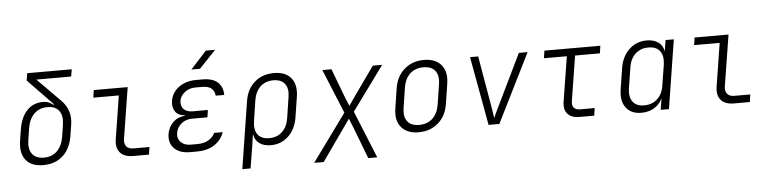

<svg xmlns="http://www.w3.org/2000/svg" viewBox="-52 -1066 6105 1528"><g transform="rotate(-5 3000.0 -302.5)"><path d="M256 10Q160 10 116 -46Q72 -102 88 -202L102 -290Q117 -384 167 -437.5Q217 -491 295 -491Q325 -491 344.5 -481.5Q364 -472 377 -461L382 -465L182 -672L191 -730H547L537 -673H259L442 -488Q523 -406 504 -292L490 -202Q474 -102 412.5 -46Q351 10 256 10ZM266 -49Q330 -49 371 -89Q412 -129 424 -202L438 -292Q450 -366 421 -406.5Q392 -447 327 -447Q263 -447 221.5 -406.5Q180 -366 168 -292L154 -202Q142 -129 171.5 -89Q201 -49 266 -49Z M973 0Q903 0 870 -38Q837 -76 847 -143L902 -490H698L707 -550H978L913 -143Q907 -103 925 -81.5Q943 -60 982 -60H1109L1100 0Z M1481 9H1429Q1345 9 1302 -34.5Q1259 -78 1269 -148Q1278 -204 1316 -241.5Q1354 -279 1411 -283V-287Q1360 -290 1336 -324Q1312 -358 1320 -411Q1327 -454 1354.5 -487.5Q1382 -521 1425.5 -540Q1469 -559 1522 -559H1576Q1658 -559 1698 -522Q1738 -485 1738 -421H1670Q1667 -457 1643 -478.5Q1619 -500 1567 -500H1513Q1466 -500 1429.5 -472Q1393 -444 1387 -404Q1381 -364 1405 -338.5Q1429 -313 1476 -313H1598L1589 -255H1468Q1416 -255 1380.5 -225.5Q1345 -196 1338 -151Q1331 -108 1359 -79Q1387 -50 1439 -50H1491Q1545 -50 1580.5 -71.5Q1616 -93 1632 -127H1700Q1678 -64 1622 -27.5Q1566 9 1481 9ZM1495 -645 1623 -785H1697L1564 -645Z M1830 180 1915 -359Q1930 -452 1992 -506Q2054 -560 2147 -560Q2239 -560 2283 -506Q2327 -452 2313 -359L2287 -192Q2272 -100 2214 -45Q2156 10 2074 10Q2017 10 1981.5 -16Q1946 -42 1940 -87H1938L1924 8L1896 180ZM2065 -47Q2128 -47 2169 -85.5Q2210 -124 2221 -194L2246 -357Q2258 -426 2229 -464.5Q2200 -503 2137 -503Q2074 -503 2033 -464.5Q1992 -426 1981 -357L1956 -194Q1945 -125 1973.5 -86Q2002 -47 2065 -47Z M2404 180 2678 -197 2533 -550H2606L2689 -330Q2695 -313 2705.5 -289Q2716 -265 2723 -248Q2735 -265 2751.5 -289Q2768 -313 2780 -330L2936 -550H3011L2754 -198L2908 180H2836L2743 -64Q2737 -80 2726.5 -104.5Q2716 -129 2710 -146Q2697 -129 2680.5 -104.5Q2664 -80 2652 -64L2480 180Z M3254 10Q3162 10 3116 -45Q3070 -100 3085 -194L3110 -356Q3125 -450 3189 -505Q3253 -560 3345 -560Q3437 -560 3483 -505Q3529 -450 3514 -356L3489 -194Q3474 -100 3410.5 -45Q3347 10 3254 10ZM3263 -48Q3328 -48 3369.5 -86Q3411 -124 3423 -194L3448 -356Q3459 -426 3429.5 -464Q3400 -502 3336 -502Q3271 -502 3229.5 -464Q3188 -426 3176 -356L3151 -194Q3140 -124 3169.5 -86Q3199 -48 3263 -48Z M3813 0 3713 -550H3778L3846 -156Q3851 -127 3855.5 -97Q3860 -67 3862 -50Q3870 -67 3883.5 -97Q3897 -127 3912 -156L4103 -550H4173L3899 0Z M4541 0Q4475 0 4444.5 -34.5Q4414 -69 4424 -133L4481 -490H4298L4307 -550H4754L4745 -490H4547L4490 -133Q4479 -60 4550 -60H4666L4657 0Z M5034 10Q4951 10 4910.5 -44.5Q4870 -99 4885 -191L4911 -358Q4926 -450 4984 -505Q5042 -560 5125 -560Q5181 -560 5217 -534Q5253 -508 5260 -463H5261L5275 -550H5341L5254 0H5188L5202 -87H5200Q5179 -42 5135 -16Q5091 10 5034 10ZM5061 -47Q5124 -47 5166 -85.5Q5208 -124 5218 -193L5244 -356Q5254 -425 5225.5 -464Q5197 -503 5133 -503Q5071 -503 5029 -464.5Q4987 -426 4977 -356L4951 -193Q4941 -124 4969.5 -85.5Q4998 -47 5061 -47Z M5773 0Q5703 0 5670 -38Q5637 -76 5647 -143L5702 -490H5498L5507 -550H5778L5713 -143Q5707 -103 5725 -81.5Q5743 -60 5782 -60H5909L5900 0Z"/></g></svg>

Font: NKDuy Mono ExtraLight
Style: Italic
Weight: 200
Italic angle: -9°
Monospace: yes
Designer: NKDuy
Foundry: NKDuy
Version: Version 2.251; ttfautohint (v1.8.4.7-5d5b)